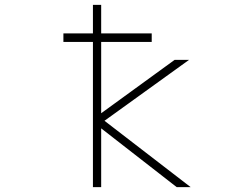

<svg xmlns="http://www.w3.org/2000/svg" viewBox="-20 -772 1040 794"><path d="M242.2 -598.6V-633.8H364.3V-752H398.4V-633.8H607.4V-598.6H398.4V-303.7L702.1 -524.4H761.7L412.1 -272.5L768.6 2H710.9L398.4 -241.2V2H364.3V-598.6Z"/></svg>

Font: Gen Shin Gothic Monospace ExtraLight
Style: Regular
Weight: 200
Designer: [Source Han Sans]
Ryoko NISHIZUKA  (kana & ideographs); Paul D. Hunt (Latin, Greek & Cyrillic); Wenlong ZHANG  (bopomofo
Version: Version 1.002.20150607